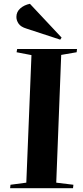

<svg xmlns="http://www.w3.org/2000/svg" viewBox="-20 -987 437 1007"><path d="M145 -698 67 -713 70 -730H384L382 -713L301 -699L275 -29L365 -18L363 0H33L35 -18L118 -29ZM303 -790 296 -779 119 -837Q89 -846 77.5 -863Q66 -880 66 -898Q66 -925 86.5 -943Q107 -961 137 -967Z"/></svg>

Font: Literata 72pt
Style: Bold Italic
Weight: 700
Italic angle: -2°
Designer: Latin by Veronika Burian and Jose Scaglione. Greek by Irene Vlachou. Cyrillic by Vera Evstafieva
Foundry: TypeTogether
Version: Version 3.002